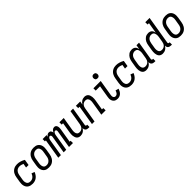

<svg xmlns="http://www.w3.org/2000/svg" viewBox="441 -2422 4117 4117"><g transform="rotate(-45 2500.0 -363.5)"><path d="M212 8Q183 8 155 2Q127 -4 104 -18.5Q81 -33 65.5 -55.5Q50 -78 43 -105Q36 -132 36 -161Q36 -190 41 -219L61 -339Q65 -364 72.5 -388Q80 -412 93.5 -434.5Q107 -457 126.5 -475.5Q146 -494 169 -506Q192 -518 217.5 -523Q243 -528 267 -528Q318 -528 365 -513Q412 -498 453 -474L431 -340H355L371 -434Q347 -444 322 -451Q297 -458 269 -458Q253 -458 236 -454Q219 -450 204.5 -441Q190 -432 178 -419Q166 -406 158 -391Q150 -376 145 -360Q140 -344 137 -328L117 -208Q114 -190 113.5 -172.5Q113 -155 116.5 -138Q120 -121 128 -106Q136 -91 148.5 -81Q161 -71 178 -66.5Q195 -62 213 -62Q234 -62 256.5 -69Q279 -76 297 -91.5Q315 -107 328 -127Q341 -147 349 -169L417 -143Q405 -112 385.5 -83Q366 -54 338.5 -32.5Q311 -11 277.5 -1.5Q244 8 212 8Z M703 8Q674 8 647 2Q620 -4 598.5 -19.5Q577 -35 562.5 -57.5Q548 -80 541.5 -107Q535 -134 535.5 -162.5Q536 -191 541 -219L561 -339Q565 -364 573 -388.5Q581 -413 595 -435.5Q609 -458 628.5 -476.5Q648 -495 671.5 -507Q695 -519 720 -523.5Q745 -528 770 -528Q799 -528 826 -522Q853 -516 875 -500.5Q897 -485 911.5 -462.5Q926 -440 932.5 -413Q939 -386 938 -357.5Q937 -329 933 -301L913 -181Q909 -156 900.5 -131.5Q892 -107 878.5 -84.5Q865 -62 845.5 -43.5Q826 -25 802.5 -13Q779 -1 753.5 3.5Q728 8 703 8ZM704 -62Q721 -62 737 -66Q753 -70 768 -79Q783 -88 795.5 -101Q808 -114 816 -129Q824 -144 829 -160Q834 -176 836 -192L856 -312Q859 -329 860 -346.5Q861 -364 858 -380.5Q855 -397 848.5 -412Q842 -427 830.5 -438Q819 -449 803 -453.5Q787 -458 770 -458Q753 -458 736.5 -454Q720 -450 705 -441Q690 -432 678 -419Q666 -406 658 -391Q650 -376 645 -360Q640 -344 637 -328L617 -208Q614 -191 613.5 -173.5Q613 -156 615.5 -139.5Q618 -123 624.5 -108Q631 -93 642.5 -82Q654 -71 670.5 -66.5Q687 -62 704 -62Z M992 0 1066 -450H1037V-520H1157L1149 -475Q1156 -486 1164.5 -496Q1173 -506 1183.5 -513.5Q1194 -521 1206.5 -524.5Q1219 -528 1231 -528Q1246 -528 1259.5 -522.5Q1273 -517 1281.5 -506Q1290 -495 1294.5 -481.5Q1299 -468 1301 -453Q1307 -468 1316 -481.5Q1325 -495 1336.5 -506Q1348 -517 1363 -522.5Q1378 -528 1393 -528Q1409 -528 1422.5 -522Q1436 -516 1445 -504.5Q1454 -493 1458.5 -478.5Q1463 -464 1464 -449Q1465 -434 1463.5 -418.5Q1462 -403 1460 -387L1407 -70H1436L1437 0H1317L1383 -400Q1385 -410 1385 -420Q1385 -430 1381.5 -438.5Q1378 -447 1370 -452.5Q1362 -458 1352 -458Q1339 -458 1327.5 -448Q1316 -438 1310 -425.5Q1304 -413 1300.5 -400Q1297 -387 1295 -374L1233 0H1155L1221 -400Q1223 -410 1222.5 -420Q1222 -430 1218.5 -438.5Q1215 -447 1207.5 -452.5Q1200 -458 1190 -458Q1177 -458 1165.5 -448Q1154 -438 1147.5 -425.5Q1141 -413 1138 -400Q1135 -387 1133 -374L1071 0Z M1663 8Q1637 8 1614 -1Q1591 -10 1576 -28Q1561 -46 1553.5 -69.5Q1546 -93 1543 -117.5Q1540 -142 1542.5 -168Q1545 -194 1549 -219L1587 -450H1546V-520H1677L1625 -208Q1622 -191 1621.5 -174Q1621 -157 1622.5 -141Q1624 -125 1629.5 -110Q1635 -95 1646 -83.5Q1657 -72 1672.5 -67Q1688 -62 1705 -62Q1727 -62 1750 -71Q1773 -80 1789.5 -98Q1806 -116 1814.5 -138.5Q1823 -161 1827 -183L1883 -520H1961L1890 -93Q1889 -87 1890 -81Q1891 -75 1895 -70.5Q1899 -66 1904.5 -64Q1910 -62 1916 -62H1931V8H1904Q1884 8 1865.5 3.5Q1847 -1 1833.5 -13Q1820 -25 1814 -43.5Q1808 -62 1810 -82Q1799 -62 1783 -44.5Q1767 -27 1747.5 -15Q1728 -3 1706 2.5Q1684 8 1663 8Z M2013 0 2087 -450H2046V-520H2177L2163 -439Q2175 -459 2190.5 -476Q2206 -493 2225.5 -505Q2245 -517 2267 -522.5Q2289 -528 2310 -528Q2336 -528 2359 -519Q2382 -510 2397 -492Q2412 -474 2419.5 -450.5Q2427 -427 2430 -402.5Q2433 -378 2431 -352Q2429 -326 2425 -301L2386 -70H2427L2428 0H2297L2348 -312Q2351 -329 2352 -346Q2353 -363 2351 -379Q2349 -395 2343.5 -410Q2338 -425 2327.5 -436.5Q2317 -448 2301.5 -453Q2286 -458 2269 -458Q2247 -458 2224 -449Q2201 -440 2184.5 -422Q2168 -404 2159 -381.5Q2150 -359 2147 -337L2091 0Z M2792 8Q2769 8 2747.5 3Q2726 -2 2708.5 -14.5Q2691 -27 2679.5 -45.5Q2668 -64 2662.5 -85Q2657 -106 2658 -129Q2659 -152 2663 -175L2708 -450H2577V-520H2799L2740 -164Q2737 -147 2736.5 -129.5Q2736 -112 2742 -96.5Q2748 -81 2761.5 -71.5Q2775 -62 2793 -62Q2809 -62 2825 -70Q2841 -78 2851.5 -91.5Q2862 -105 2869 -120.5Q2876 -136 2880 -152L2952 -133Q2944 -106 2930.5 -80Q2917 -54 2896 -33.5Q2875 -13 2847.5 -2.5Q2820 8 2792 8ZM2792 -608Q2777 -608 2763.5 -613Q2750 -618 2742 -629.5Q2734 -641 2731.5 -655.5Q2729 -670 2731 -685Q2733 -695 2738.5 -705Q2744 -715 2752.5 -721.5Q2761 -728 2771.5 -730.5Q2782 -733 2793 -733Q2808 -733 2821.5 -727.5Q2835 -722 2843 -710.5Q2851 -699 2854 -684.5Q2857 -670 2854 -655Q2852 -645 2846.5 -635Q2841 -625 2832.5 -618.5Q2824 -612 2813.5 -610Q2803 -608 2792 -608Z M3212 8Q3183 8 3155 2Q3127 -4 3104 -18.5Q3081 -33 3065.5 -55.5Q3050 -78 3043 -105Q3036 -132 3036 -161Q3036 -190 3041 -219L3061 -339Q3065 -364 3072.5 -388Q3080 -412 3093.5 -434.5Q3107 -457 3126.5 -475.5Q3146 -494 3169 -506Q3192 -518 3217.5 -523Q3243 -528 3267 -528Q3318 -528 3365 -513Q3412 -498 3453 -474L3431 -340H3355L3371 -434Q3347 -444 3322 -451Q3297 -458 3269 -458Q3253 -458 3236 -454Q3219 -450 3204.5 -441Q3190 -432 3178 -419Q3166 -406 3158 -391Q3150 -376 3145 -360Q3140 -344 3137 -328L3117 -208Q3114 -190 3113.5 -172.5Q3113 -155 3116.5 -138Q3120 -121 3128 -106Q3136 -91 3148.5 -81Q3161 -71 3178 -66.5Q3195 -62 3213 -62Q3234 -62 3256.5 -69Q3279 -76 3297 -91.5Q3315 -107 3328 -127Q3341 -147 3349 -169L3417 -143Q3405 -112 3385.5 -83Q3366 -54 3338.5 -32.5Q3311 -11 3277.5 -1.5Q3244 8 3212 8Z M3658 8Q3632 8 3608.5 -0.5Q3585 -9 3569.5 -27Q3554 -45 3546 -68.5Q3538 -92 3535.5 -117Q3533 -142 3535 -167.5Q3537 -193 3541 -219L3561 -339Q3565 -362 3571 -385Q3577 -408 3588.5 -429.5Q3600 -451 3616.5 -470Q3633 -489 3653 -502.5Q3673 -516 3696.5 -522Q3720 -528 3743 -528Q3767 -528 3789.5 -521Q3812 -514 3828 -498.5Q3844 -483 3853 -462.5Q3862 -442 3866 -419L3883 -520H3961L3890 -93Q3889 -87 3890 -81Q3891 -75 3895 -70.5Q3899 -66 3904.5 -64Q3910 -62 3916 -62H3931V8H3904Q3884 8 3865.5 3Q3847 -2 3833 -14Q3819 -26 3813.5 -44.5Q3808 -63 3810 -83Q3799 -63 3782 -45Q3765 -27 3745 -15Q3725 -3 3702.5 2.5Q3680 8 3658 8ZM3700 -62Q3723 -62 3746.5 -70.5Q3770 -79 3787.5 -97Q3805 -115 3814 -137.5Q3823 -160 3827 -183L3847 -303Q3850 -321 3851 -339Q3852 -357 3849.5 -374Q3847 -391 3841.5 -407Q3836 -423 3825 -435Q3814 -447 3797.5 -452.5Q3781 -458 3763 -458Q3740 -458 3716 -447.5Q3692 -437 3675.5 -417.5Q3659 -398 3650 -375Q3641 -352 3637 -328L3617 -208Q3614 -191 3613.5 -174Q3613 -157 3615 -140.5Q3617 -124 3623 -109Q3629 -94 3640.5 -83Q3652 -72 3667.5 -67Q3683 -62 3700 -62Z M4158 8Q4132 8 4108.5 -0.5Q4085 -9 4069.5 -27Q4054 -45 4046 -68.5Q4038 -92 4035.5 -117Q4033 -142 4035 -167.5Q4037 -193 4041 -219L4061 -339Q4065 -362 4071 -385Q4077 -408 4088.5 -429.5Q4100 -451 4116.5 -470Q4133 -489 4153 -502.5Q4173 -516 4196.5 -522Q4220 -528 4243 -528Q4267 -528 4289.5 -521Q4312 -514 4328 -498.5Q4344 -483 4353 -462.5Q4362 -442 4366 -419L4407 -665H4366L4365 -735H4496L4390 -93Q4389 -87 4390 -81Q4391 -75 4395 -70.5Q4399 -66 4404.5 -64Q4410 -62 4416 -62H4431V8H4404Q4384 8 4365.5 3Q4347 -2 4333 -14Q4319 -26 4313.5 -44.5Q4308 -63 4310 -83Q4299 -63 4282 -45Q4265 -27 4245 -15Q4225 -3 4202.5 2.5Q4180 8 4158 8ZM4200 -62Q4223 -62 4246.5 -70.5Q4270 -79 4287.5 -97Q4305 -115 4314 -137.5Q4323 -160 4327 -183L4347 -303Q4350 -321 4351 -339Q4352 -357 4349.5 -374Q4347 -391 4341.5 -407Q4336 -423 4325 -435Q4314 -447 4297.5 -452.5Q4281 -458 4263 -458Q4240 -458 4216 -447.5Q4192 -437 4175.5 -417.5Q4159 -398 4150 -375Q4141 -352 4137 -328L4117 -208Q4114 -191 4113.5 -174Q4113 -157 4115 -140.5Q4117 -124 4123 -109Q4129 -94 4140.5 -83Q4152 -72 4167.5 -67Q4183 -62 4200 -62Z M4703 8Q4674 8 4647 2Q4620 -4 4598.5 -19.5Q4577 -35 4562.5 -57.5Q4548 -80 4541.5 -107Q4535 -134 4535.5 -162.5Q4536 -191 4541 -219L4561 -339Q4565 -364 4573 -388.5Q4581 -413 4595 -435.5Q4609 -458 4628.5 -476.5Q4648 -495 4671.5 -507Q4695 -519 4720 -523.5Q4745 -528 4770 -528Q4799 -528 4826 -522Q4853 -516 4875 -500.5Q4897 -485 4911.5 -462.5Q4926 -440 4932.5 -413Q4939 -386 4938 -357.5Q4937 -329 4933 -301L4913 -181Q4909 -156 4900.5 -131.5Q4892 -107 4878.5 -84.5Q4865 -62 4845.5 -43.5Q4826 -25 4802.5 -13Q4779 -1 4753.5 3.5Q4728 8 4703 8ZM4704 -62Q4721 -62 4737 -66Q4753 -70 4768 -79Q4783 -88 4795.5 -101Q4808 -114 4816 -129Q4824 -144 4829 -160Q4834 -176 4836 -192L4856 -312Q4859 -329 4860 -346.5Q4861 -364 4858 -380.5Q4855 -397 4848.5 -412Q4842 -427 4830.5 -438Q4819 -449 4803 -453.5Q4787 -458 4770 -458Q4753 -458 4736.5 -454Q4720 -450 4705 -441Q4690 -432 4678 -419Q4666 -406 4658 -391Q4650 -376 4645 -360Q4640 -344 4637 -328L4617 -208Q4614 -191 4613.5 -173.5Q4613 -156 4615.5 -139.5Q4618 -123 4624.5 -108Q4631 -93 4642.5 -82Q4654 -71 4670.5 -66.5Q4687 -62 4704 -62Z"/></g></svg>

Font: Iosevka Curly Slab
Style: Italic
Weight: 400
Italic angle: -9°
Monospace: yes
Designer: Belleve Invis
Foundry: Belleve Invis
Version: Version 22.1.2; ttfautohint (v1.8.4)